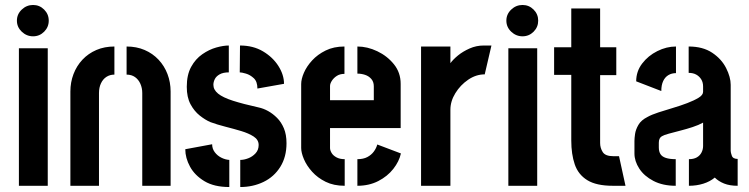

<svg xmlns="http://www.w3.org/2000/svg" viewBox="-20 -747 3013 772"><path d="M56 0V-553H172V0ZM113 -601Q87 -601 67.5 -619.5Q48 -638 48 -664Q48 -690 67.5 -708.5Q87 -727 113 -727Q139 -727 157.5 -708.5Q176 -690 176 -664Q176 -638 157.5 -619.5Q139 -601 113 -601Z M263 -379Q263 -416 275.5 -449Q288 -482 311.5 -507Q335 -532 367.5 -546Q400 -560 440 -560V-447Q422 -447 408 -438Q394 -429 386 -412Q378 -395 378 -373V0H263ZM552 -373Q552 -393 544.5 -410Q537 -427 523 -437Q509 -447 489 -447V-560Q529 -560 561.5 -546Q594 -532 617.5 -507Q641 -482 653.5 -449Q666 -416 666 -379V0H552Z M946 5V-104Q961 -104 978 -110.5Q995 -117 1007.5 -130.5Q1020 -144 1020 -164Q1020 -185 1000 -198Q980 -211 950 -220Q920 -229 886.5 -237.5Q853 -246 826 -256Q805 -265 783 -282.5Q761 -300 746 -328Q731 -356 731 -398Q731 -446 748.5 -478Q766 -510 793.5 -529Q821 -548 849.5 -556Q878 -564 900 -564V-456Q877 -456 863 -448Q849 -440 843.5 -428.5Q838 -417 838 -406Q838 -386 857 -370.5Q876 -355 916.5 -342Q957 -329 1020 -315Q1039 -311 1058 -300.5Q1077 -290 1094 -273Q1111 -256 1121.5 -231Q1132 -206 1132 -171Q1132 -116 1107 -76Q1082 -36 1039.5 -15.5Q997 5 946 5ZM902 5Q841 5 802 -18.5Q763 -42 744 -77Q725 -112 725 -147L833 -167Q833 -149 843.5 -135Q854 -121 870 -113Q886 -105 902 -104ZM1015 -391Q1015 -419 1000.5 -432.5Q986 -446 969 -451Q952 -456 944 -456L945 -564Q998 -564 1037.5 -540.5Q1077 -517 1099.5 -481.5Q1122 -446 1122 -410Z M1366 0Q1322 0 1289.5 -16Q1257 -32 1235 -56.5Q1213 -81 1202 -107Q1191 -133 1191 -152V-409Q1191 -429 1202 -454.5Q1213 -480 1235 -504Q1257 -528 1289.5 -544Q1322 -560 1365 -560V-450Q1347 -450 1334.5 -442Q1322 -434 1314.5 -422.5Q1307 -411 1307 -401V-344H1483V-400Q1483 -418 1473 -429.5Q1463 -441 1448 -446Q1433 -451 1417 -451V-560Q1457 -560 1497 -541Q1537 -522 1564 -488.5Q1591 -455 1591 -410V-232H1307V-152Q1307 -143 1313 -132.5Q1319 -122 1332.5 -114.5Q1346 -107 1366 -107ZM1417 0V-107Q1441 -107 1457 -115.5Q1473 -124 1483 -137.5Q1493 -151 1497 -166L1592 -130Q1585 -98 1561.5 -68Q1538 -38 1501 -19Q1464 0 1417 0Z M1673 0V-560H1791V-493Q1802 -508 1821.5 -524Q1841 -540 1868 -552Q1895 -564 1925 -564Q1932 -564 1940 -564Q1948 -564 1956 -564L1929 -448Q1894 -448 1862.5 -426.5Q1831 -405 1811 -372.5Q1791 -340 1791 -306V0Z M2024 0V-553H2140V0ZM2081 -601Q2055 -601 2035.5 -619.5Q2016 -638 2016 -664Q2016 -690 2035.5 -708.5Q2055 -727 2081 -727Q2107 -727 2125.5 -708.5Q2144 -690 2144 -664Q2144 -638 2125.5 -619.5Q2107 -601 2081 -601Z M2444 0Q2378 0 2341.5 -22.5Q2305 -45 2291 -86Q2277 -127 2277 -182V-446H2208V-557H2277V-713H2393V-557H2458V-445H2393V-172Q2393 -152 2403.5 -135.5Q2414 -119 2446 -119H2469L2495 0Z M2697 0Q2645 0 2607.5 -19.5Q2570 -39 2550.5 -69Q2531 -99 2531 -130V-180Q2531 -191 2533.5 -208.5Q2536 -226 2547 -245Q2558 -264 2584 -277Q2600 -286 2627.5 -295Q2655 -304 2685.5 -313Q2716 -322 2743.5 -332.5Q2771 -343 2789 -354Q2807 -365 2807 -378V-399Q2807 -416 2799.5 -428Q2792 -440 2779.5 -447Q2767 -454 2749 -454V-560Q2806 -560 2843.5 -535Q2881 -510 2899.5 -473.5Q2918 -437 2918 -406V-140Q2918 -134 2922.5 -121Q2927 -108 2946 -108V0Q2914 0 2891.5 -9Q2869 -18 2854 -33Q2835 -17 2808 -8.5Q2781 0 2750 0V-107Q2769 -107 2781.5 -114Q2794 -121 2800.5 -133.5Q2807 -146 2807 -160V-254Q2789 -244 2764.5 -236Q2740 -228 2714.5 -221.5Q2689 -215 2669 -209.5Q2649 -204 2641 -199Q2629 -192 2629 -173V-154Q2629 -138 2635.5 -127.5Q2642 -117 2657.5 -112Q2673 -107 2697 -107ZM2639 -381 2538 -420Q2538 -460 2562 -491.5Q2586 -523 2623 -541.5Q2660 -560 2698 -560V-453Q2681 -453 2667.5 -445Q2654 -437 2646.5 -421Q2639 -405 2639 -381Z"/></svg>

Font: Stick No Bills ExtraLight
Style: Bold
Weight: 700
Version: Version 2.000